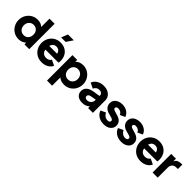

<svg xmlns="http://www.w3.org/2000/svg" viewBox="293 -2283 3982 3982"><g transform="rotate(45 2283.5 -292.0)"><path d="M312 12Q362 12 405.5 -4.5Q449 -21 478 -52V0H618V-745H468V-500Q410 -558 311 -558Q233 -558 170 -520Q107 -482 70 -417.5Q33 -353 33 -273Q33 -194 69.5 -129Q106 -64 169 -26Q232 12 312 12ZM330 -123Q268 -123 228 -165Q188 -207 188 -273Q188 -338 228 -380.5Q268 -423 330 -423Q391 -423 429.5 -381Q468 -339 468 -273Q468 -206 429.5 -164.5Q391 -123 330 -123Z M991 12Q1075 12 1138 -24.5Q1201 -61 1226 -121L1106 -178Q1090 -150 1061.5 -134Q1033 -118 993 -118Q938 -118 903 -149Q868 -180 862 -231H1244Q1248 -242 1249.5 -257.5Q1251 -273 1251 -289Q1251 -365 1219.5 -425.5Q1188 -486 1128 -522Q1068 -558 981 -558Q903 -558 841 -521Q779 -484 742.5 -420Q706 -356 706 -274Q706 -195 741 -130Q776 -65 840 -26.5Q904 12 991 12ZM981 -438Q1027 -438 1057 -411Q1087 -384 1092 -341H865Q876 -388 906.5 -413Q937 -438 981 -438ZM913 -640H1045L1142 -784H971Z M1339 200H1489V-42Q1518 -15 1558.5 -1.5Q1599 12 1645 12Q1725 12 1788 -26Q1851 -64 1887.5 -129Q1924 -194 1924 -273Q1924 -353 1887 -417.5Q1850 -482 1787 -520Q1724 -558 1646 -558Q1537 -558 1479 -489V-546H1339ZM1627 -123Q1566 -123 1527.5 -164.5Q1489 -206 1489 -273Q1489 -339 1527.5 -381Q1566 -423 1627 -423Q1689 -423 1729 -380.5Q1769 -338 1769 -273Q1769 -207 1729 -165Q1689 -123 1627 -123Z M2181 12Q2283 12 2345 -51V0H2485V-360Q2485 -419 2455.5 -463.5Q2426 -508 2373 -533Q2320 -558 2251 -558Q2164 -558 2098.5 -518Q2033 -478 2009 -410L2129 -353Q2143 -389 2173.5 -411Q2204 -433 2244 -433Q2286 -433 2310.5 -412Q2335 -391 2335 -360V-345L2184 -321Q2086 -305 2038 -260Q1990 -215 1990 -146Q1990 -72 2041.5 -30Q2093 12 2181 12ZM2145 -151Q2145 -178 2162 -192.5Q2179 -207 2211 -213L2335 -235V-218Q2335 -168 2301 -133Q2267 -98 2211 -98Q2183 -98 2164 -112Q2145 -126 2145 -151Z M2809 12Q2904 12 2962 -35Q3020 -82 3020 -158Q3020 -217 2984 -257.5Q2948 -298 2880 -318L2793 -344Q2734 -361 2734 -393Q2734 -414 2750.5 -426Q2767 -438 2796 -438Q2836 -438 2867.5 -417.5Q2899 -397 2911 -363L3022 -415Q2997 -483 2936.5 -520.5Q2876 -558 2796 -558Q2735 -558 2688 -536.5Q2641 -515 2615 -477Q2589 -439 2589 -388Q2589 -330 2625 -287.5Q2661 -245 2728 -226L2821 -200Q2875 -185 2875 -152Q2875 -103 2809 -103Q2765 -103 2729 -128Q2693 -153 2672 -197L2562 -145Q2586 -73 2652.5 -30.5Q2719 12 2809 12Z M3324 12Q3419 12 3477 -35Q3535 -82 3535 -158Q3535 -217 3499 -257.5Q3463 -298 3395 -318L3308 -344Q3249 -361 3249 -393Q3249 -414 3265.5 -426Q3282 -438 3311 -438Q3351 -438 3382.5 -417.5Q3414 -397 3426 -363L3537 -415Q3512 -483 3451.5 -520.5Q3391 -558 3311 -558Q3250 -558 3203 -536.5Q3156 -515 3130 -477Q3104 -439 3104 -388Q3104 -330 3140 -287.5Q3176 -245 3243 -226L3336 -200Q3390 -185 3390 -152Q3390 -103 3324 -103Q3280 -103 3244 -128Q3208 -153 3187 -197L3077 -145Q3101 -73 3167.5 -30.5Q3234 12 3324 12Z M3888 12Q3972 12 4035 -24.5Q4098 -61 4123 -121L4003 -178Q3987 -150 3958.5 -134Q3930 -118 3890 -118Q3835 -118 3800 -149Q3765 -180 3759 -231H4141Q4145 -242 4146.5 -257.5Q4148 -273 4148 -289Q4148 -365 4116.5 -425.5Q4085 -486 4025 -522Q3965 -558 3878 -558Q3800 -558 3738 -521Q3676 -484 3639.5 -420Q3603 -356 3603 -274Q3603 -195 3638 -130Q3673 -65 3737 -26.5Q3801 12 3888 12ZM3878 -438Q3924 -438 3954 -411Q3984 -384 3989 -341H3762Q3773 -388 3803.5 -413Q3834 -438 3878 -438Z M4236 0H4386V-294Q4386 -355 4420 -388.5Q4454 -422 4509 -422H4556V-552H4524Q4474 -552 4435.5 -533.5Q4397 -515 4376 -464V-546H4236Z"/></g></svg>

Font: Plus Jakarta Sans ExtraBold
Style: Regular
Weight: 800
Designer: Gumpita Rahayu
Foundry: Tokotype
Version: Version 2.004; ttfautohint (v1.8.3)